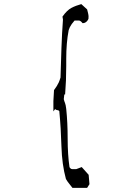

<svg xmlns="http://www.w3.org/2000/svg" viewBox="-20 -842 546 920"><path d="M297.4 -561V-525.9Q297.4 -455.6 292 -389.2H288.1L285.6 -366.7Q288.6 -355 291.7 -347.9Q294.9 -340.8 297.4 -319.8Q304.2 -253.9 304.2 -177.7Q304.2 -101.6 313 -41Q318.8 -31.7 325.7 -31.7H345.7L371.6 -41.5L404.8 -4.4L408.7 40.5L397.5 58.1H327.1Q317.9 45.4 310.5 36.9Q303.2 28.3 295.9 15.6Q276.9 -53.7 274.4 -140.6Q272 -227.5 264.2 -309.6Q260.7 -314 256.3 -314Q249.5 -314 244.1 -319.3L235.8 -308.1V-357.4L238.8 -410.2Q253.9 -430.2 261.7 -447.3Q266.1 -457.5 270 -470.7Q272 -540.5 274.4 -611.6Q276.9 -682.6 281.7 -748.5L279.3 -762.2Q300.8 -793 322.3 -804.2Q343.8 -815.4 369.6 -822.3L397.5 -796.9Q399.9 -787.6 402.1 -778.3Q404.3 -769 404.3 -762.7Q404.3 -756.3 403.8 -751.5Q400.4 -743.7 395.5 -739.3L391.6 -735.8Q384.3 -731 377.9 -731H375.5Q370.1 -737.8 367.4 -739.5Q364.7 -741.2 363.3 -742.2Q360.4 -743.7 356.9 -743.7H337.4Q321.8 -726.1 314.9 -712.4Q311.5 -705.6 309.1 -697.8Q297.4 -636.7 297.4 -561Z"/></svg>

Font: Bakudai
Style: Medium
Weight: 500
Version: Version 1.48